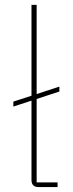

<svg xmlns="http://www.w3.org/2000/svg" viewBox="-20 -760 297 780"><path d="M137.2 0Q107.9 0 107.9 -28.8V-351.1L34.2 -327.1V-347.2L107.9 -371.1V-740.2H128.9V-377.9L221.2 -408.2V-388.2L128.9 -357.9V-19H213.9V0Z"/></svg>

Font: Anuphan Thin
Style: Regular
Weight: 250
Designer: Mike Abbink, Paul van der Laan, Pieter van Rosmalen, Mint Tantisuwanna
Foundry: Bold Monday; Cadson Demak
Version: Version 3.002;hotconv 1.0.109;makeotfexe 2.5.65596